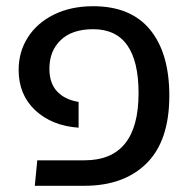

<svg xmlns="http://www.w3.org/2000/svg" viewBox="-20 -598 620 618"><path d="M100 -82H252Q426 -82 426 -298Q426 -504 280 -504Q212 -504 175.5 -469Q139 -434 139 -377Q139 -330 164 -303.5Q189 -277 233 -270V-187Q147 -193 93.5 -243Q40 -293 40 -373Q40 -431 69.5 -477.5Q99 -524 153.5 -551Q208 -578 280 -578Q401 -578 463 -502.5Q525 -427 525 -290Q525 -145 452 -72.5Q379 0 252 0H92Z"/></svg>

Font: FiraGOUPP
Style: Medium
Weight: 400
Designer: bBox Type
Foundry: bBox Type GmbH
Version: Version 1.001